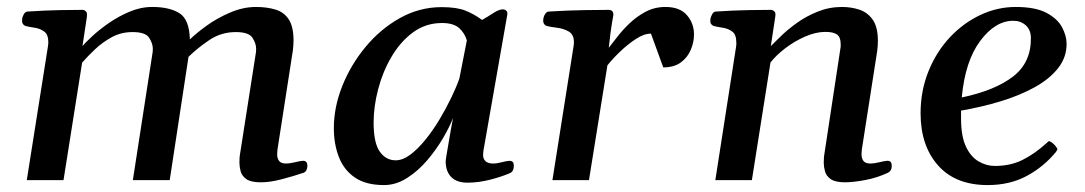

<svg xmlns="http://www.w3.org/2000/svg" viewBox="-20 -515 3103 549"><path d="M817.4 -370.6 773.4 -87.4Q772.5 -78.6 772.5 -73.7Q772.5 -62 778.1 -54.7Q783.7 -47.4 798.3 -47.4Q808.1 -47.4 823 -51Q837.9 -54.7 845.7 -55.2Q850.6 -55.7 854.7 -52.7Q858.9 -49.8 858.9 -40Q858.9 -34.7 856.4 -29.1Q854 -23.4 848.1 -21Q818.8 -11.2 785.4 -2.4Q752 6.3 726.1 6.3Q697.3 6.3 684.3 -2.9Q671.4 -12.2 668 -25.4Q664.6 -38.6 664.6 -49.8Q664.6 -58.1 665 -63.7Q665.5 -69.3 665.5 -69.3L711.9 -365.7Q712.4 -369.6 712.4 -375.5Q712.4 -390.6 701.9 -407Q691.4 -423.3 654.3 -423.3Q612.3 -423.3 578.4 -400.4Q544.4 -377.4 519 -352.5L465.3 0H359.9L416.5 -366.2Q417 -369.6 417 -375.5Q417 -390.6 406.5 -407Q396 -423.3 358.9 -423.3Q326.7 -423.3 300 -408.9Q273.4 -394.5 252 -374.3Q230.5 -354 214.8 -335.9L161.6 0H56.6L116.7 -379.9Q118.2 -388.2 118.2 -394Q118.2 -416.5 106.2 -425Q94.2 -433.6 78.6 -435.8Q63 -438 52.2 -440.9Q43 -445.3 43 -455.6Q43 -456.5 43.2 -457.8Q43.5 -459 43.5 -460.4Q43.5 -466.3 47.9 -473.9Q52.2 -481.4 58.1 -481.9Q109.9 -485.4 152.1 -486.1Q194.3 -486.8 216.8 -486.8Q220.7 -486.8 225.3 -482.9Q230 -479 228.5 -467.3L215.8 -383.3Q223.6 -392.6 243.2 -410.9Q262.7 -429.2 290.3 -448.5Q317.9 -467.8 350.1 -481.4Q382.3 -495.1 415.5 -495.1Q464.4 -495.1 492.9 -477.3Q521.5 -459.5 522.9 -402.3Q541 -419.9 571 -441.7Q601.1 -463.4 638.2 -479.2Q675.3 -495.1 711.9 -495.1Q743.7 -495.1 768.1 -487.5Q792.5 -480 805.9 -459.2Q819.3 -438.5 819.3 -398.9Q819.3 -392.6 818.8 -385.3Q818.4 -377.9 817.4 -370.6Z M1078.1 14.2Q1026.4 14.2 994.9 -7.3Q963.4 -28.8 949 -65.9Q934.6 -103 934.6 -148.4Q934.6 -209 959 -269.8Q983.4 -330.6 1025.9 -381.6Q1068.4 -432.6 1124 -463.6Q1179.7 -494.6 1242.7 -494.6Q1286.1 -494.6 1311 -484.6Q1335.9 -474.6 1358.4 -458Q1374 -466.8 1390.4 -477.5Q1406.7 -488.3 1418 -488.3Q1422.9 -488.3 1427 -485.1Q1431.2 -481.9 1430.7 -474.1L1362.3 -84Q1361.3 -76.2 1361.3 -71.8Q1361.3 -60.5 1368.4 -54Q1375.5 -47.4 1390.1 -47.4Q1400.4 -47.4 1415.5 -51.3Q1430.7 -55.2 1437 -55.2Q1441.9 -55.2 1445.6 -52.5Q1449.2 -49.8 1449.2 -40Q1449.2 -32.7 1446.3 -27.3Q1443.4 -22 1437 -19.5Q1416 -10.3 1382.6 -1.5Q1349.1 7.3 1316.4 7.3Q1286.1 7.3 1270.3 -8.8Q1254.4 -24.9 1254.4 -53.7Q1254.4 -57.1 1256.8 -71.8Q1259.3 -86.4 1262.7 -106.4Q1266.1 -126.5 1269.5 -146Q1272.9 -165.5 1275.4 -177.7Q1266.1 -153.3 1247.1 -120.6Q1228 -87.9 1201.9 -57.1Q1175.8 -26.4 1144 -6.1Q1112.3 14.2 1078.1 14.2ZM1111.3 -56.6Q1131.8 -56.6 1153.6 -73Q1175.3 -89.4 1196.8 -116Q1218.3 -142.6 1237.1 -174.1Q1255.9 -205.6 1270.5 -236.1Q1285.2 -266.6 1293.5 -290.5L1314.9 -399.4Q1309.1 -419.9 1293 -434.6Q1276.9 -449.2 1243.7 -449.2Q1197.3 -449.2 1160.9 -422.4Q1124.5 -395.5 1099.4 -352.5Q1074.2 -309.6 1061.3 -260Q1048.3 -210.4 1048.3 -164.6Q1048.3 -106.4 1065.9 -81.5Q1083.5 -56.6 1111.3 -56.6Z M1720.7 -378.4Q1730 -389.6 1744.4 -408.7Q1758.8 -427.7 1779.3 -447.5Q1799.8 -467.3 1825.7 -481.2Q1851.6 -495.1 1882.8 -495.1Q1923.8 -495.1 1944.1 -471.7Q1964.4 -448.2 1964.4 -416.5Q1964.4 -394.5 1955.3 -372.8Q1946.3 -351.1 1927 -336.7Q1907.7 -322.3 1876.5 -322.3L1841.3 -418.9Q1821.8 -418.9 1798.6 -403.8Q1775.4 -388.7 1753.4 -367.7Q1731.4 -346.7 1716.8 -328.1L1664.1 0H1559.6L1619.6 -379.9Q1621.1 -388.2 1621.1 -394Q1621.1 -416.5 1606 -425Q1590.8 -433.6 1572 -435.8Q1553.2 -438 1542.5 -440.9Q1533.2 -445.3 1533.2 -455.6Q1533.2 -465.3 1537.8 -473.4Q1542.5 -481.4 1548.3 -481.9Q1605 -485.4 1652.3 -486.1Q1699.7 -486.8 1721.7 -486.8Q1725.6 -486.8 1729.7 -483.9Q1733.9 -481 1733.9 -472.2Q1733.9 -472.2 1730 -450.2Q1726.1 -428.2 1720.7 -378.4Z M2488.3 -369.6 2444.3 -87.4Q2443.4 -79.1 2443.4 -74.2Q2443.4 -62 2449 -54.7Q2454.6 -47.4 2469.2 -47.4Q2479 -47.4 2493.9 -51Q2508.8 -54.7 2516.6 -55.2Q2522 -55.7 2525.9 -52.7Q2529.8 -49.8 2529.8 -40Q2529.8 -26.4 2519 -21Q2488.3 -6.8 2455.6 -0.5Q2422.9 5.9 2397 6.3Q2368.2 6.3 2355.2 -2.9Q2342.3 -12.2 2338.9 -25.4Q2335.4 -38.6 2335.4 -49.8Q2335.4 -58.1 2335.9 -63.7Q2336.4 -69.3 2336.4 -69.3L2382.8 -375Q2383.8 -379.4 2383.8 -382.8Q2383.8 -386.2 2383.8 -389.6Q2383.8 -408.7 2373.3 -416.3Q2362.8 -423.8 2340.3 -423.8Q2312.5 -423.8 2282 -410.4Q2251.5 -397 2225.3 -377Q2199.2 -356.9 2183.1 -336.4L2129.9 0H2025.4L2084.5 -379.9Q2085.4 -383.8 2085.4 -387Q2085.4 -390.1 2085.4 -393.6Q2085.4 -416.5 2073.5 -425Q2061.5 -433.6 2046.1 -435.8Q2030.8 -438 2020 -440.9Q2015.1 -443.4 2012.7 -447.3Q2010.3 -451.2 2011.2 -460.4Q2012.2 -466.3 2016.1 -473.9Q2020 -481.4 2025.9 -481.9Q2077.6 -485.4 2120.4 -486.1Q2163.1 -486.8 2185.1 -486.8Q2189 -486.8 2193.8 -482.9Q2198.7 -479 2196.8 -467.3L2184.1 -383.3Q2194.3 -393.6 2213.4 -412.1Q2232.4 -430.7 2259 -449.7Q2285.6 -468.8 2318.4 -481.9Q2351.1 -495.1 2387.7 -495.1Q2414.1 -495.1 2437.5 -487.3Q2460.9 -479.5 2475.6 -458.5Q2490.2 -437.5 2490.2 -397.9Q2490.2 -391.1 2489.7 -384.3Q2489.3 -377.4 2488.3 -369.6Z M3029.8 -389.6Q3029.8 -350.6 3005.1 -319.6Q2980.5 -288.6 2937.7 -265.1Q2895 -241.7 2841.1 -225.3Q2787.1 -209 2728 -198.7Q2728 -193.4 2728 -187.5Q2728 -181.6 2728 -175.8Q2728 -126 2741.7 -96.4Q2755.4 -66.9 2777.8 -53.7Q2800.3 -40.5 2824.7 -40.5Q2868.7 -40.5 2903.1 -57.4Q2937.5 -74.2 2972.7 -106Q2975.1 -108.4 2977.5 -110.4Q2980 -112.3 2982.9 -110.4Q2987.8 -107.9 2993.2 -102.8Q2998.5 -97.7 3001.5 -92.8Q3002.4 -91.3 3002.9 -90.3Q3003.4 -89.4 3003.4 -88.9Q3003.4 -86.4 3001.7 -84.2Q3000 -82 2999 -80.1Q2963.9 -37.6 2915.5 -11.7Q2867.2 14.2 2804.2 14.2Q2711.9 14.2 2662.1 -42.2Q2612.3 -98.6 2612.3 -190.9Q2612.3 -255.4 2634.8 -311Q2657.2 -366.7 2695.8 -408Q2734.4 -449.2 2783.2 -472.2Q2832 -495.1 2884.3 -495.1Q2940.4 -495.1 2972.2 -478.3Q3003.9 -461.4 3016.8 -437Q3029.8 -412.6 3029.8 -389.6ZM2877.4 -455.6Q2825.7 -455.6 2782.7 -397.9Q2739.7 -340.3 2730 -236.3Q2825.2 -256.3 2877 -296.4Q2928.7 -336.4 2927.7 -407.2Q2927.2 -430.2 2912.8 -442.9Q2898.4 -455.6 2877.4 -455.6Z"/></svg>

Font: Gelasio Medium
Style: Italic
Weight: 500
Italic angle: -8.5°
Designer: Eben Sorkin
Foundry: Eben Sorkin
Version: Version 1.008